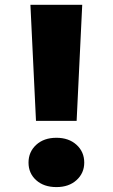

<svg xmlns="http://www.w3.org/2000/svg" viewBox="-20 -761 463 789"><path d="M97.2 -92.8Q97.2 -136.7 128.7 -165.8Q160.2 -194.8 211.9 -194.8Q262.7 -194.8 294.4 -166Q326.2 -137.2 326.2 -92.8Q326.2 -49.8 294.7 -21Q263.2 7.8 211.9 7.8Q160.2 7.8 128.7 -20.5Q97.2 -48.8 97.2 -92.8ZM105 -741.2H317.9L294.9 -264.2H127.9Z"/></svg>

Font: Poppins ExtraBold
Style: Regular
Weight: 800
Designer: Ninad Kale (Devanagari), Jonny Pinhorn (Latin)
Foundry: Indian Type Foundry
Version: 4.004